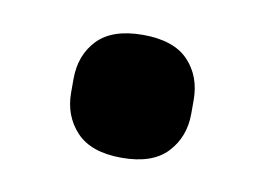

<svg xmlns="http://www.w3.org/2000/svg" viewBox="-36 -218 383 277"><g transform="rotate(10 155.0 -79.0)"><path d="M155 11Q110 11 88.5 -12Q67 -35 67 -69V-89Q67 -124 88.5 -146.5Q110 -169 155 -169Q200 -169 221.5 -146.5Q243 -124 243 -89V-69Q243 -35 221.5 -12Q200 11 155 11Z"/></g></svg>

Font: IBM Plex Sans Var
Style: Regular
Weight: 400
Designer: Mike Abbink, Paul van der Laan, Pieter van Rosmalen
Foundry: Bold Monday
Version: Version 3.000